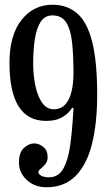

<svg xmlns="http://www.w3.org/2000/svg" viewBox="-20 -780 460 810"><path d="M142 -54Q142 -44.5 155 -38.2Q168 -32 186 -32Q226.5 -32 247 -68.5Q267.5 -105 276 -166Q284.5 -227 288.5 -300Q289.5 -312.5 290 -318Q290.5 -323.5 288 -325Q285 -326.5 282.2 -322.2Q279.5 -318 273.5 -310.5Q259.5 -294 236 -282Q212.5 -270 174 -270Q20 -270 20 -515Q20 -631.5 70.8 -695.8Q121.5 -760 201 -760Q264 -760 306 -723.2Q348 -686.5 369 -603.2Q390 -520 390 -380Q390 -260 368 -172.5Q346 -85 298.8 -37.5Q251.5 10 176 10Q126 10 93 -20.8Q60 -51.5 60 -94Q60 -137.5 81.2 -156.2Q102.5 -175 124 -175Q144.5 -175 162.8 -160Q181 -145 181 -117Q181 -99 171.2 -87.5Q161.5 -76 151.8 -68.2Q142 -60.5 142 -54ZM120 -515Q120 -429.5 142.8 -374.2Q165.5 -319 206 -319Q237.5 -319 256 -340Q274.5 -361 282.2 -395.5Q290 -430 290 -470Q290 -544.5 284.2 -599.5Q278.5 -654.5 259.5 -684.8Q240.5 -715 201 -715Q169 -715 151.5 -687.8Q134 -660.5 127 -615Q120 -569.5 120 -515Z"/></svg>

Font: Besley* Condensed
Style: Regular
Weight: 400
Width: 3
Designer: Owen Earl
Foundry: indestructible type*
Version: Version 3.000; ttfautohint (v1.8.3)